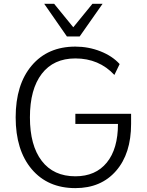

<svg xmlns="http://www.w3.org/2000/svg" viewBox="-20 -970 765 999"><path d="M372.1 -666Q258.8 -666 197.3 -585.9Q135.7 -505.9 135.7 -359.4Q135.7 -212.9 197.3 -132.8Q258.8 -52.7 372.1 -52.7Q477.5 -52.7 535.6 -124Q593.8 -195.3 593.8 -325.2H372.1V-377.9H662.1V-325.2Q662.1 -170.9 584 -81.1Q505.9 8.8 372.1 8.8Q228.5 8.8 145 -89.8Q61.5 -188.5 61.5 -359.4Q61.5 -530.3 145 -628.9Q228.5 -727.5 372.1 -727.5Q440.4 -727.5 502.4 -703.1Q564.5 -678.7 602.5 -636.7L575.2 -580.1Q495.1 -666 372.1 -666ZM210 -950.2H261.7L361.3 -828.1L460.9 -950.2H513.7L394.5 -780.3H328.1Z"/></svg>

Font: Min Sans Light
Style: Regular
Weight: 300
Designer: Jinseong-Kim, NotoSansCJK, Nunito
Foundry: Jinseong-Kim
Version: Version 1.400;Glyphs 3.1.2 (3151)